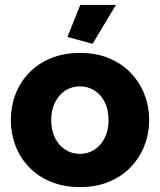

<svg xmlns="http://www.w3.org/2000/svg" viewBox="-20 -750 650 780"><path d="M305 10Q238 10 185.5 -12Q133 -34 97 -72Q61 -110 42.5 -159Q24 -208 24 -262Q24 -317 42.5 -366Q61 -415 97 -453Q133 -491 185.5 -513Q238 -535 305 -535Q372 -535 424 -513Q476 -491 512 -453Q548 -415 567 -366Q586 -317 586 -262Q586 -208 567 -159Q548 -110 512 -72Q476 -34 424 -12Q372 10 305 10ZM188 -262Q188 -221 203.5 -190Q219 -159 245 -142Q271 -125 305 -125Q338 -125 364.5 -142.5Q391 -160 406 -191Q421 -222 421 -262Q421 -303 406 -334Q391 -365 364.5 -382Q338 -399 305 -399Q271 -399 245 -382Q219 -365 203.5 -334Q188 -303 188 -262ZM356 -572 254 -600 306 -730H451Z"/></svg>

Font: Raleway Thin ExtraBold
Style: Regular
Weight: 800
Version: Version 4.026